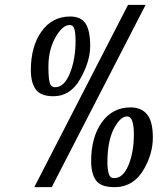

<svg xmlns="http://www.w3.org/2000/svg" viewBox="-20 -770 684 790"><path d="M121.1 0 506.8 -750H579.1L192.9 0ZM200.2 -374Q147 -374 127 -402.3Q106.9 -430.7 106.9 -481.4Q106.9 -579.1 150.9 -640.6Q194.8 -702.1 269 -702.1Q313 -702.1 332 -673.1Q351.1 -644 351.1 -580.8Q351.1 -517.6 310.5 -445.8Q270 -374 200.2 -374ZM215.8 -628.9Q179.2 -573.2 179.2 -496.1Q179.2 -451.2 184.1 -431.2Q189 -411.1 207 -411.1Q244.1 -411.1 267.6 -468.5Q291 -525.9 291 -604Q291 -629.9 286.6 -648.4Q282.2 -667 266.1 -667Q241.2 -667 215.8 -628.9ZM450.7 0Q395 0 375 -27.8Q355 -55.7 355 -106.4Q355 -205.1 398.9 -266.6Q442.9 -328.1 517.1 -328.1Q561.5 -328.1 585.2 -299.3Q608.9 -270.5 608.9 -204.3Q608.9 -138.2 573.2 -75.7Q530.8 0 450.7 0ZM502.9 -291Q479 -291 456.1 -253.9Q421.9 -200.2 421.9 -102.1Q421.9 -77.1 426.8 -57.1Q431.6 -37.1 450.2 -37.1Q486.3 -37.1 508.5 -90.3Q530.8 -143.6 530.8 -217.3Q530.8 -291 502.9 -291Z"/></svg>

Font: UVF Lobster12
Style: Regular
Weight: 400
Designer: Pablo Impallari
Foundry: Pablo Impallari. www.impallari.com
Version: Version 1.004